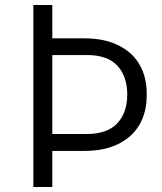

<svg xmlns="http://www.w3.org/2000/svg" viewBox="-20 -751 652 771"><path d="M114 -731H190V-597H319Q400 -597 456.5 -568.5Q513 -540 541 -490.5Q569 -441 569 -378V-365Q569 -302 541 -252Q513 -202 456.5 -173.5Q400 -145 319 -145H190V0H114ZM329 -213Q411 -213 451 -256Q491 -299 491 -371Q491 -444 451.5 -487Q412 -530 329 -530H190V-213Z"/></svg>

Font: Sora-SIA Light
Style: Regular
Weight: 300
Designer: Jonathan Barnbrook, Julián Moncada
Foundry: Barnbrook Fonts
Version: Version 2.000